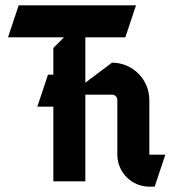

<svg xmlns="http://www.w3.org/2000/svg" viewBox="-20 -680 650 720"><path d="M220 -540 180 -500V-400H160L120 -280H180V0H300V-325H400C411 -325 420 -316 420 -305V-100C420 -33.8 473.8 20 540 20H560L600 -100H540V-305C540 -382.3 477.3 -445 400 -445L300 -370V-540H450L490 -660H50L10 -540Z"/></svg>

Font: Abibas
Style: Medium
Weight: 500
Version: Version 0.3